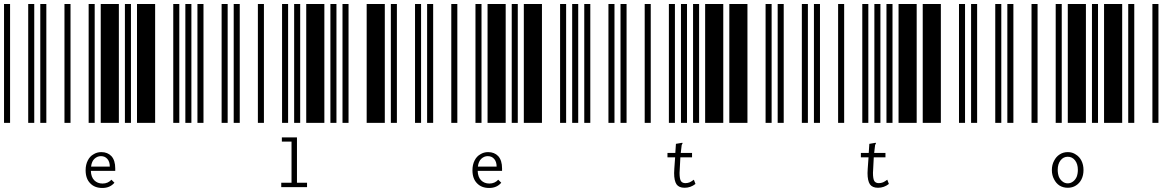

<svg xmlns="http://www.w3.org/2000/svg" viewBox="-20 -610 5800 953"><path d="M0 0V-590H30V0ZM120 0V-590H150V0ZM180 0V-590H210V0ZM300 0V-590H330V0ZM420 0V-590H450V0ZM480 0V-590H570V0ZM600 0V-590H630V0ZM660 0V-590H750V0ZM840 0V-590H870V0ZM900 0V-590H930V0ZM488 323Q450 323 428 300Q405 277 405 235Q405 207 416 186Q426 166 444 156Q461 145 483 145Q514 145 533 165Q552 186 552 226Q552 230 552 238H431Q432 269 448 285Q464 301 489 301Q516 301 533 282L548 297Q526 323 488 323ZM525 217Q525 193 513 179Q501 165 481 165Q463 165 449 178Q435 191 432 217Z M960 0V-590H990V0ZM1080 0V-590H1110V0ZM1140 0V-590H1170V0ZM1260 0V-590H1290V0ZM1380 0V-590H1410V0ZM1440 0V-590H1470V0ZM1500 0V-590H1590V0ZM1620 0V-590H1650V0ZM1680 0V-590H1710V0ZM1800 0V-590H1890V0ZM1376 297H1427V93H1379V72H1454V297H1504V319H1376Z M1920 0V-590H1950V0ZM2040 0V-590H2070V0ZM2100 0V-590H2130V0ZM2220 0V-590H2250V0ZM2340 0V-590H2370V0ZM2400 0V-590H2490V0ZM2520 0V-590H2550V0ZM2580 0V-590H2670V0ZM2760 0V-590H2790V0ZM2820 0V-590H2850V0ZM2408 323Q2370 323 2348 300Q2325 277 2325 235Q2325 207 2336 186Q2346 166 2364 156Q2381 145 2403 145Q2434 145 2453 165Q2472 186 2472 226Q2472 230 2472 238H2351Q2352 269 2368 285Q2384 301 2409 301Q2436 301 2453 282L2468 297Q2446 323 2408 323ZM2445 217Q2445 193 2433 179Q2421 165 2401 165Q2383 165 2369 178Q2355 191 2352 217Z M2880 0V-590H2910V0ZM3000 0V-590H3030V0ZM3060 0V-590H3090V0ZM3180 0V-590H3210V0ZM3300 0V-590H3330V0ZM3360 0V-590H3390V0ZM3420 0V-590H3450V0ZM3480 0V-590H3570V0ZM3600 0V-590H3690V0ZM3780 0V-590H3810V0ZM3432 303Q3408 322 3378 322Q3350 322 3338 305Q3326 287 3326 249Q3326 242 3327 227L3331 171H3293V149H3332L3335 104L3364 99H3368V101Q3366 104 3365 107Q3363 110 3363 115L3359 149H3415V171H3357L3354 229Q3353 244 3353 248Q3353 278 3360 289Q3367 299 3382 299Q3393 299 3403 295Q3412 291 3424 282Z M3840 0V-590H3870V0ZM3960 0V-590H3990V0ZM4020 0V-590H4050V0ZM4140 0V-590H4170V0ZM4260 0V-590H4290V0ZM4320 0V-590H4350V0ZM4380 0V-590H4410V0ZM4440 0V-590H4530V0ZM4560 0V-590H4650V0ZM4740 0V-590H4770V0ZM4392 303Q4368 322 4338 322Q4310 322 4298 305Q4286 287 4286 249Q4286 242 4287 227L4291 171H4253V149H4292L4295 104L4324 99H4328V101Q4326 104 4325 107Q4323 110 4323 115L4319 149H4375V171H4317L4314 229Q4313 244 4313 248Q4313 278 4320 289Q4327 299 4342 299Q4353 299 4363 295Q4372 291 4384 282Z M4800 0V-590H4830V0ZM4920 0V-590H4950V0ZM4980 0V-590H5010V0ZM5100 0V-590H5130V0ZM5220 0V-590H5250V0ZM5280 0V-590H5370V0ZM5400 0V-590H5430V0ZM5460 0V-590H5550V0ZM5580 0V-590H5610V0ZM5700 0V-590H5730V0ZM5280 322Q5257 322 5239 311Q5222 300 5212 280Q5201 260 5201 234Q5201 208 5212 188Q5222 168 5239 157Q5257 145 5280 145Q5303 145 5320 157Q5338 168 5348 188Q5358 208 5358 234Q5358 260 5348 280Q5338 300 5320 311Q5303 322 5280 322ZM5280 300Q5294 300 5306 291Q5317 283 5324 268Q5330 252 5330 233Q5330 204 5316 186Q5302 168 5280 168Q5258 168 5244 186Q5230 204 5230 233Q5230 252 5236 268Q5243 283 5254 291Q5265 300 5280 300Z"/></svg>

Font: Libre Barcode 39 Extended Text
Style: Regular
Weight: 400
Version: Version 1.005; ttfautohint (v1.8.3)